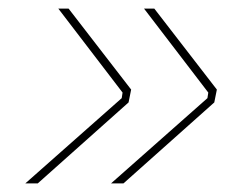

<svg xmlns="http://www.w3.org/2000/svg" viewBox="-20 -498 585 448"><path d="M340 -478H316L466 -282L464 -269L239 -70H268L480 -259L486 -289ZM140 -478H116L266 -282L264 -269L39 -70H68L280 -259L286 -289Z"/></svg>

Font: Fixel Text 20240404 Thin
Style: Italic
Weight: 100
Width: 4
Italic angle: -10°
Designer: AlfaBravo + MacPaw
Foundry: Kyrylo Tkachov, Marchela Mozhyna, Serhii Makarenko, Maria Weinstein, Zakhar Kryvoshyya
Version: Version 1.211;Glyphs 3.2 (3225)